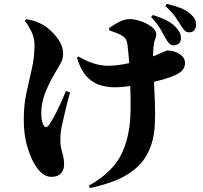

<svg xmlns="http://www.w3.org/2000/svg" viewBox="-20 -873 1040 986"><path d="M755.9 -785.2 765.1 -795.9Q803.2 -784.2 835.7 -768.1Q868.2 -752 890.1 -725.1Q901.9 -710 905.5 -700.2Q909.2 -690.4 909.2 -675.8Q909.2 -661.1 899.2 -650.6Q889.2 -640.1 872.1 -640.1Q859.4 -640.1 850.6 -648.2Q841.8 -656.2 833 -671.9Q821.8 -692.4 804.7 -722.2Q787.6 -752 755.9 -785.2ZM318.8 -405.8 339.8 -397.9Q326.7 -352.1 315.2 -304.2Q303.7 -256.3 295.9 -219.2Q293 -202.6 291.5 -188.7Q290 -174.8 290 -150.9Q290 -121.6 299.6 -89.8Q309.1 -58.1 309.1 -28.8Q309.1 1 292.5 18.1Q275.9 35.2 243.2 35.2Q194.3 35.2 153.8 -36.1Q134.3 -71.3 118.2 -127.4Q102.1 -183.6 102.1 -259.8Q102.1 -333 115.7 -396.2Q129.4 -459.5 143.3 -519Q157.2 -578.6 157.2 -641.1Q157.2 -680.2 140.4 -713.1Q123.5 -746.1 107.9 -765.1L115.2 -774.9Q144 -769.5 165.5 -761.7Q187 -753.9 208 -741.2Q226.1 -730 248.5 -707.8Q271 -685.5 287.6 -657Q304.2 -628.4 304.2 -598.1Q304.2 -574.7 294.7 -554.9Q285.2 -535.2 267.1 -505.9Q234.9 -452.6 213.4 -399.4Q191.9 -346.2 191.9 -290Q191.9 -276.4 194.3 -259.3Q196.8 -242.2 203.1 -231Q208 -221.2 215.6 -220.7Q223.1 -220.2 230 -229Q245.1 -250 261 -280.5Q276.9 -311 292 -344Q307.1 -377 318.8 -405.8ZM542 -716.8 540 -729Q566.4 -747.6 594 -761.2Q621.6 -774.9 645 -774.9Q671.4 -774.9 703.4 -763.9Q735.4 -752.9 758.8 -735.1Q782.2 -717.3 782.2 -696.8Q782.2 -683.6 776.1 -669.4Q770 -655.3 768.1 -629.9Q767.1 -620.1 766.6 -608.2Q766.1 -596.2 766.1 -584Q780.8 -588.4 793.9 -595.2Q835.9 -613.8 838.9 -613.8Q874 -613.8 902.1 -595.7Q930.2 -577.6 930.2 -548.8Q930.2 -531.7 919.9 -516.6Q909.7 -501.5 880.9 -487.8Q843.3 -469.7 771 -453.1Q773.4 -399.4 775.6 -340.6Q777.8 -281.7 774.7 -227.3Q771.5 -172.9 757.8 -132.8Q734.9 -63.5 689.7 -19.8Q644.5 23.9 581.5 50.3Q518.6 76.7 441.9 92.8L436 80.1Q518.6 35.2 569.6 -27.8Q620.6 -90.8 640.1 -194.8Q649.9 -248 650.6 -307.6Q651.4 -367.2 648.9 -431.2Q605.5 -424.8 566.9 -424.8Q535.2 -424.8 499 -434.1Q462.9 -443.4 429.9 -475.3Q397 -507.3 375 -576.2L382.8 -583Q464.4 -535.2 534.2 -535.2Q581.5 -535.2 644 -548.8Q641.6 -574.7 639.4 -598.6Q637.2 -622.6 634.8 -642.1Q632.8 -659.2 627.9 -668.7Q623 -678.2 615.2 -684.1Q598.6 -695.8 581.5 -702.6Q564.5 -709.5 542 -716.8ZM829.1 -841.8 836.9 -853Q878.9 -843.3 908.9 -831.3Q939 -819.3 960 -799.8Q975.6 -785.6 981.2 -773.4Q986.8 -761.2 986.8 -744.1Q986.8 -730.5 978.3 -718.8Q969.7 -707 951.2 -707Q937.5 -707 928.5 -716.3Q919.4 -725.6 909.2 -742.2Q898.4 -758.3 881.8 -783.9Q865.2 -809.6 829.1 -841.8Z"/></svg>

Font: Source Han Serif JP Heavy
Style: Regular
Weight: 900
Designer: Ryoko NISHIZUKA  (kana & ideographs); Frank Grießhammer (Latin, Greek & Cyrillic); Wenlong ZHANG  (bopomofo); Sandoll Co
Foundry: Adobe Systems Incorporated
Version: Version 1.001;PS 1.001;hotconv 16.6.54;makeotf.lib2.5.65590